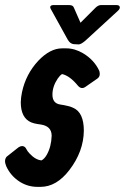

<svg xmlns="http://www.w3.org/2000/svg" viewBox="-39 -727 493 758"><path d="M278.8 -637.2 337.9 -696.3Q347.7 -706.1 358.4 -707Q361.3 -707 365.2 -707H420.9Q434.1 -707 434.1 -697.3Q433.6 -690.9 426.8 -684.6L296.9 -565.4Q280.3 -551.8 272 -551.8Q270.5 -551.8 269.5 -551.8L252 -552.7Q238.3 -554.2 229.5 -568.8Q229 -569.8 228.5 -570.3L162.1 -690.4Q155.3 -701.2 164.1 -705.6Q167.5 -707 171.9 -707H232.4Q246.6 -707 250.5 -700.7Q251.5 -698.7 252.9 -696.3ZM206.1 -536.1Q206.1 -536.1 222.7 -536.1Q256.3 -536.1 289.1 -516.6Q332.5 -490.7 352.5 -448.2Q353.5 -446.3 354 -443.4Q357.9 -425.3 345.7 -417L297.9 -383.8Q282.2 -373 268.6 -388.7Q236.8 -427.7 206.1 -434.6Q198.2 -430.2 189 -417Q168 -385.7 168 -353.5Q168 -319.3 198.2 -314.5L215.8 -311.5Q235.8 -308.1 250 -301.3Q292 -283.2 292 -210.9Q291 -128.9 234.9 -55.7Q184.1 10.7 121.1 10.7H108.4Q71.8 10.7 40 -8.8Q2.9 -32.2 -14.6 -71.3Q-24.4 -94.7 -12.7 -108.4L29.3 -141.6Q34.7 -146.5 41 -148.9Q57.6 -154.3 65.4 -137.7Q69.3 -129.9 77.6 -121.1Q101.1 -95.7 125 -93.8Q136.2 -99.6 145.5 -115.7Q163.6 -147.5 165 -191.4Q164.6 -229 122.1 -235.4L109.4 -237.3Q95.7 -239.3 84.5 -243.7Q43 -261.2 43 -323.2Q43.5 -342.8 47.9 -363.3Q63 -434.1 111.8 -486.8Q158.7 -536.1 206.1 -536.1Z"/></svg>

Font: Allan
Style: Bold
Weight: 700
Version: Version 1.005